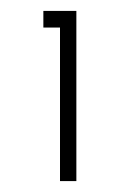

<svg xmlns="http://www.w3.org/2000/svg" viewBox="-20 -845 243 352"><path d="M90 -513V-794.5H59.5V-825H120V-513Z"/></svg>

Font: Spartan Thin Light
Style: Regular
Weight: 300
Version: Version 1.004